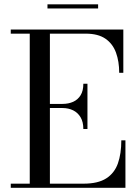

<svg xmlns="http://www.w3.org/2000/svg" viewBox="-20 -890 658 910"><path d="M31 0V-19.5H121V-730.5H31V-750H564.5V-545H545Q545 -598.5 529.8 -640.5Q514.5 -682.5 479.8 -706.5Q445 -730.5 386.5 -730.5H216.5V-19.5H376Q444.5 -19.5 483.5 -44.5Q522.5 -69.5 538.8 -115.5Q555 -161.5 555 -225H574.5V0ZM375 -278.5Q375 -312 362 -334Q349 -356 326.8 -367Q304.5 -378 276 -378H192.5V-397.5H276Q304.5 -397.5 326.8 -407.5Q349 -417.5 362 -438.5Q375 -459.5 375 -493H394.5V-278.5ZM205 -850V-869.5H445V-850Z"/></svg>

Font: Bodoni Moda 11pt
Style: Regular
Weight: 400
Version: Version 2.004